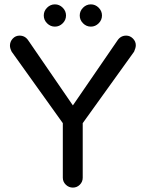

<svg xmlns="http://www.w3.org/2000/svg" viewBox="-20 -850 664 876"><path d="M266.6 -39.1V-288.1L33.2 -614.3Q25.4 -629.9 25.4 -641.6Q25.4 -660.2 38.1 -673.8Q50.8 -687.5 69.3 -687.5Q94.7 -687.5 109.4 -665L312.5 -369.1L515.6 -665Q530.3 -687.5 555.7 -687.5Q573.2 -687.5 586.4 -674.3Q599.6 -661.1 599.6 -643.6Q599.6 -631.8 591.8 -614.3L357.4 -288.1V-39.1Q357.4 -20.5 344.2 -7.3Q331.1 5.9 312.5 5.9Q293.9 5.9 280.3 -7.3Q266.6 -20.5 266.6 -39.1ZM230.5 -830.1Q251 -830.1 266.1 -814.9Q281.2 -799.8 281.2 -779.3Q281.2 -758.8 266.1 -743.7Q251 -728.5 230.5 -728.5Q210 -728.5 194.8 -743.7Q179.7 -758.8 179.7 -779.3Q179.7 -799.8 194.8 -814.9Q210 -830.1 230.5 -830.1ZM394.5 -830.1Q415 -830.1 430.2 -814.9Q445.3 -799.8 445.3 -779.3Q445.3 -758.8 430.2 -743.7Q415 -728.5 394.5 -728.5Q374 -728.5 358.9 -743.7Q343.8 -758.8 343.8 -779.3Q343.8 -799.8 358.9 -814.9Q374 -830.1 394.5 -830.1Z"/></svg>

Font: jf-openhuninn-2.0
Style: Regular
Weight: 400
Designer: [Kosugi Maru]
Designed by MOTOYA      

[Varela Round]
Joe Prince (Latin component); Avraham Cornfeld (Hebrew component)
Foundry: justfont CO.,LTD.
Version: 2.0